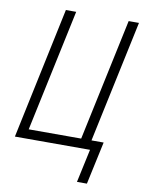

<svg xmlns="http://www.w3.org/2000/svg" viewBox="-97 -780 766 1027"><g transform="rotate(10 286.5 -266.5)"><path d="M448 181 498 -51H432L573 -714H517L376 -51H91L232 -714H176L25 0H433L394 181Z"/></g></svg>

Font: Noto Sans UI SemiCondensed Light
Style: Italic
Weight: 300
Width: 4
Designer: Monotype Design Team
Foundry: Monotype Imaging Inc.
Version: 1.001